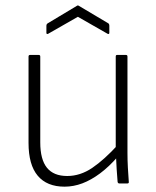

<svg xmlns="http://www.w3.org/2000/svg" viewBox="-20 -688 585 720"><path d="M222 12Q156 12 121.5 -29Q87 -70 87 -152V-476Q87 -482 93 -482H125Q131 -482 131 -476V-154Q131 -90 156 -59Q181 -28 232 -28Q281 -28 326 -58.5Q371 -89 423 -146L422 -101Q389 -63 355.5 -38Q322 -13 289 -0.5Q256 12 222 12ZM428 0Q422 0 421 -6Q419 -30 417.5 -53.5Q416 -77 415 -102L414 -124V-476Q414 -482 419 -482H452Q458 -482 458 -476V-115Q458 -87 459.5 -60Q461 -33 463 -6Q464 0 457 0ZM160 -561Q154 -559 154 -565V-592Q154 -597 158 -600L268 -666Q272 -669 276 -666L387 -600Q390 -597 390 -592V-565Q390 -559 384 -561L272 -625Z"/></svg>

Font: Sofia Sans ExtraLight
Style: Regular
Weight: 250
Version: Version 4.100-B